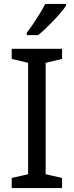

<svg xmlns="http://www.w3.org/2000/svg" viewBox="-20 -964 379 984"><path d="M298 0H40V-52L124 -71V-642L40 -662V-714H298V-662L214 -642V-71L298 -52ZM318 -934Q309 -920 292 -900Q275 -880 254.5 -858.5Q234 -837 213.5 -817.5Q193 -798 175 -784H117V-796Q132 -815 149.5 -841Q167 -867 184 -894.5Q201 -922 212 -944H318Z"/></svg>

Font: Noto Sans Cham
Style: Regular
Weight: 400
Designer: Monotype Design Team
Foundry: Monotype Imaging Inc.
Version: Version 2.002